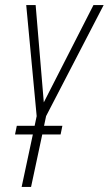

<svg xmlns="http://www.w3.org/2000/svg" viewBox="-20 -734 427 754"><path d="M65 0H102L146 -206H218L225 -240H153L161 -278L387 -714H347L152 -332L120 -714H83L124 -278L116 -240H46L39 -206H109Z"/></svg>

Font: Noto Sans ExtraCondensed ExtraLight
Style: Italic
Weight: 200
Width: 2
Italic angle: -12°
Designer: Monotype Design Team
Foundry: Monotype Imaging Inc.
Version: Version 2.013